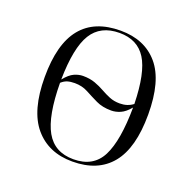

<svg xmlns="http://www.w3.org/2000/svg" viewBox="-104 -648 763 762"><g transform="rotate(20 278.0 -267.0)"><path d="M277 10Q176 10 118 -58.5Q60 -127 60 -268Q60 -408 115.5 -476Q171 -544 281 -544Q383 -544 440 -477Q497 -410 497 -268Q497 -127 441 -58.5Q385 10 277 10ZM125 -281Q146 -307 165 -315.5Q184 -324 202 -324Q231 -324 253 -316Q275 -308 293.5 -297.5Q312 -287 331.5 -279Q351 -271 375 -271Q408 -271 431 -289Q428 -420 392 -477Q356 -534 280 -534Q200 -534 163.5 -475Q127 -416 125 -281ZM278 0Q362 0 396 -67Q430 -134 431 -274Q411 -250 391.5 -241.5Q372 -233 353 -233Q316 -233 289 -246Q262 -259 237 -272.5Q212 -286 181 -286Q163 -286 150 -282Q137 -278 125 -267Q126 -128 162 -64Q198 0 278 0Z"/></g></svg>

Font: Noto Serif Display Light
Style: Regular
Weight: 300
Designer: Monotype Design Team
Foundry: Monotype Imaging Inc.
Version: Version 2.009